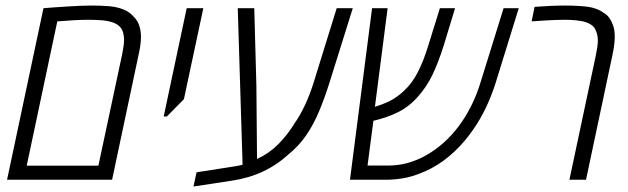

<svg xmlns="http://www.w3.org/2000/svg" viewBox="-20 -660 2307 705"><path d="M5.9 0 139.6 -629.9Q154.8 -631.3 177.2 -632.8Q199.7 -634.3 225.1 -636Q250.5 -637.7 274.4 -638.7Q298.3 -639.6 315.9 -639.6Q348.1 -639.6 377.7 -637.5Q407.2 -635.3 431.6 -626Q456.1 -616.7 472.2 -597.2Q484.9 -585 491.2 -566.2Q497.6 -547.4 497.6 -525.4Q497.6 -511.2 495.6 -495.8Q493.7 -480.5 489.3 -460.9L391.6 0ZM78.1 -51.8H341.3L428.7 -461.4Q430.7 -473.1 432.4 -482.4Q434.1 -491.7 434.8 -499.5Q435.5 -507.3 435.5 -514.2Q435.5 -526.9 432.4 -539.1Q429.2 -551.3 422.4 -559.1Q411.6 -572.3 392.1 -578.4Q372.6 -584.5 349.1 -585.9Q325.7 -587.4 303.2 -587.4Q281.2 -587.4 253.7 -585.9Q226.1 -584.5 190.4 -581.5Z M581.1 -232.4 665.5 -629.9H726.6L655.3 -295.9L592.8 -232.4Z M690.4 24.9 701.7 -27.3 833.5 -47.9Q847.7 -49.8 861.6 -53Q875.5 -56.2 889.6 -60.1L871.6 -27.3L853 -629.9H913.6L921.4 -345.7L923.8 -76.2Q967.3 -96.2 1001.2 -129.9Q1035.2 -163.6 1062.5 -208.5Q1082 -236.3 1099.6 -273.7Q1117.2 -311 1130.9 -354.5L1216.3 -629.9H1275.4L1189.5 -355.5Q1171.4 -298.3 1151.1 -250Q1130.9 -201.7 1103.5 -162.1Q1076.2 -122.6 1037.1 -91.3Q997.6 -54.7 945.8 -30.3Q894 -5.9 831.5 3.4Z M1265.1 0 1346.2 -629.9H1403.3L1353.5 -243.2L1338.4 -266.1Q1341.3 -265.1 1344.2 -264.9Q1347.2 -264.6 1349.1 -265.6Q1387.7 -276.9 1413.8 -290.5Q1439.9 -304.2 1462.9 -326.2Q1493.2 -353.5 1514.9 -396.5Q1536.6 -439.5 1553.2 -494.6L1595.2 -629.9H1650.9L1609.4 -493.2Q1589.8 -431.2 1568.6 -386.7Q1547.4 -342.3 1517.1 -308.1Q1485.8 -271 1444.8 -249.8Q1403.8 -228.5 1346.2 -215.3Q1343.8 -214.4 1340.8 -214.1Q1337.9 -213.9 1335 -213.9Q1332 -213.9 1328.6 -213.9L1354.5 -243.2L1329.6 -52.2H1407.2Q1479 -52.2 1546.4 -90.8Q1613.8 -129.4 1664.6 -196.8Q1690.4 -231.4 1710.7 -272.2Q1731 -313 1744.6 -357.9L1829.1 -629.9H1884.8L1800.3 -356.9Q1787.6 -316.9 1770.8 -279.1Q1753.9 -241.2 1732.7 -207.3Q1711.4 -173.3 1686.5 -143.6Q1650.9 -101.1 1608.2 -69.8Q1565.4 -38.6 1515.1 -20.5Q1487.3 -9.8 1457 -4.9Q1426.8 0 1395.5 0Z M2070.8 0 2168 -457.5Q2170.9 -471.2 2173.1 -486.1Q2175.3 -501 2175.3 -511.2Q2175.3 -525.9 2171.6 -537.6Q2168 -549.3 2162.6 -558.1Q2157.2 -564.9 2149.7 -569.8Q2142.1 -574.7 2132.3 -578.1Q2118.2 -583 2096.7 -585.2Q2075.2 -587.4 2056.2 -587.4Q2038.1 -587.4 2019.3 -586.7Q2000.5 -585.9 1979.5 -584.7Q1958.5 -583.5 1932.1 -581.5L1942.9 -634.8Q1974.6 -637.2 2002 -638.4Q2029.3 -639.6 2054.7 -639.6Q2101.6 -639.6 2137 -635.3Q2172.4 -630.9 2199.2 -611.3Q2210 -604.5 2217.5 -594Q2225.1 -583.5 2229.5 -570.8Q2233.9 -561 2235.6 -549.3Q2237.3 -537.6 2237.3 -524.9Q2237.3 -510.7 2235.1 -493.7Q2232.9 -476.6 2228.5 -456.5L2131.8 0Z"/></svg>

Font: Open Sans SemiCondensed Light
Style: Italic
Weight: 300
Width: 4
Italic angle: -12°
Designer: Monotype Design Team
Foundry: Monotype Imaging Inc.
Version: Version 3.000